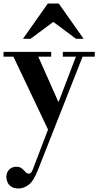

<svg xmlns="http://www.w3.org/2000/svg" viewBox="-33 -744 557 1088"><path d="M73 324Q46 324 30.5 313.5Q15 303 9 287.5Q3 272 3 259Q3 233 19 217Q35 201 59 201Q80 201 91.5 211Q103 221 111 230.5Q119 240 130 240Q138 240 143.5 233.5Q149 227 153 216L401 -433H439L182 219Q157 283 129 303.5Q101 324 73 324ZM241 -6 35 -440 175 -443 297 -168H302ZM-13 -423V-450H257V-423ZM323 -423V-450H504V-423ZM97 -524 238 -724H300L441 -524H398L269 -620L140 -524Z"/></svg>

Font: Libre Bodoni Medium
Style: Regular
Weight: 500
Designer: Pablo Impallari, Rodrigo Fuenzalida
Foundry: Impallari Type
Version: Version 2.005;gftools[0.9.23]